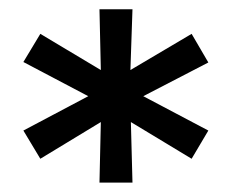

<svg xmlns="http://www.w3.org/2000/svg" viewBox="-20 -762 494 409"><path d="M388.2 -423.8 258.8 -502 262.2 -373H191.9L194.8 -502L65.9 -423.8L29.8 -483.9L168 -557.1L29.8 -629.9L65.9 -689.9L194.8 -612.8L191.9 -742.2H262.2L257.8 -612.8L388.2 -689.9L423.8 -628.9L285.2 -557.1L423.8 -483.9Z"/></svg>

Font: Clear Sans Medium
Style: Regular
Weight: 500
Foundry: Intel Corporation
Version: Version 1.00